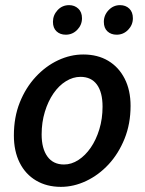

<svg xmlns="http://www.w3.org/2000/svg" viewBox="-20 -715 563 747"><path d="M217 12Q162 12 120.5 -12.5Q79 -37 56.5 -82Q34 -127 34 -188Q34 -259 57 -316.5Q80 -374 119 -416Q158 -458 206 -480.5Q254 -503 304 -503Q360 -503 401 -478.5Q442 -454 465 -409Q488 -364 488 -303Q488 -233 464.5 -175Q441 -117 402.5 -75.5Q364 -34 315.5 -11Q267 12 217 12ZM229 -75Q258 -75 285 -92.5Q312 -110 333 -140.5Q354 -171 366.5 -212Q379 -253 379 -300Q379 -356 357 -386Q335 -416 293 -416Q264 -416 236.5 -399Q209 -382 188 -351.5Q167 -321 154.5 -280Q142 -239 142 -192Q142 -137 164.5 -106Q187 -75 229 -75ZM236 -580Q214 -580 200 -593Q186 -606 186 -630Q186 -656 204 -675.5Q222 -695 249 -695Q270 -695 284.5 -681.5Q299 -668 299 -644Q299 -618 280.5 -599Q262 -580 236 -580ZM434 -580Q412 -580 398 -593Q384 -606 384 -630Q384 -656 402.5 -675.5Q421 -695 447 -695Q469 -695 483 -681.5Q497 -668 497 -644Q497 -618 478.5 -599Q460 -580 434 -580Z"/></svg>

Font: Source Sans 3 SemiBold
Style: Italic
Weight: 600
Italic angle: -11°
Designer: Paul D. Hunt
Foundry: Adobe
Version: Version 3.046;hotconv 1.0.118;makeotfexe 2.5.65603